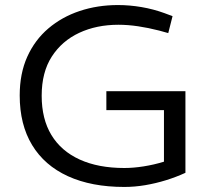

<svg xmlns="http://www.w3.org/2000/svg" viewBox="-20 -730 825 760"><path d="M472 10Q342 10 249 -32.5Q156 -75 107 -156Q58 -237 58 -352Q58 -439 88 -505.5Q118 -572 171.5 -617.5Q225 -663 295.5 -686.5Q366 -710 447 -710Q493 -710 540 -702Q587 -694 631 -678L663 -666L646 -599L610 -609Q567 -620 526.5 -626Q486 -632 449 -632Q362 -632 293.5 -600Q225 -568 185 -506Q145 -444 145 -351Q145 -259 183.5 -195.5Q222 -132 295.5 -98.5Q369 -65 472 -65Q508 -65 549 -71.5Q590 -78 629 -90V-294H401V-369H714V-46Q677 -29 636.5 -16.5Q596 -4 554.5 3Q513 10 472 10Z"/></svg>

Font: REM Medium Light
Style: Regular
Weight: 300
Version: Version 1.005;gftools[0.9.28]